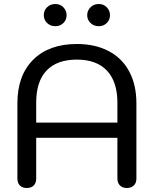

<svg xmlns="http://www.w3.org/2000/svg" viewBox="-20 -930 769 960"><path d="M67 -37V-414Q67 -553 146 -631.5Q225 -710 364 -710Q456 -710 523.5 -674.5Q591 -639 626.5 -572Q662 -505 662 -414V-37Q662 -15 649 -2.5Q636 10 614 10Q593 10 580 -2.5Q567 -15 567 -37V-241H161V-37Q161 -15 148.5 -2.5Q136 10 114 10Q92 10 79.5 -2.5Q67 -15 67 -37ZM567 -317V-417Q567 -521 515 -576.5Q463 -632 364 -632Q265 -632 213 -577.5Q161 -523 161 -417V-317ZM199 -854Q199 -878 215.5 -894Q232 -910 257 -910Q281 -910 297 -893.5Q313 -877 313 -854Q313 -831 297 -815Q281 -799 257 -799Q232 -799 215.5 -815Q199 -831 199 -854ZM416 -854Q416 -877 432.5 -893.5Q449 -910 474 -910Q498 -910 514 -893.5Q530 -877 530 -854Q530 -831 514 -815Q498 -799 474 -799Q449 -799 432.5 -815Q416 -831 416 -854Z"/></svg>

Font: Kodchasan Medium
Style: Regular
Weight: 500
Designer: Katatrad Aksorn Co.,Ltd.
Foundry: Cadson Demak Co.,Ltd.
Version: Version 1.000; ttfautohint (v1.6)